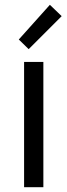

<svg xmlns="http://www.w3.org/2000/svg" viewBox="-20 -777 280 797"><path d="M80 0V-520H160V0ZM58 -613 187 -757 236 -710 99 -573Z"/></svg>

Font: Oxanium ExtraLight
Style: Regular
Weight: 400
Version: Version 2.000